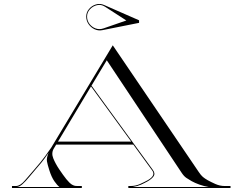

<svg xmlns="http://www.w3.org/2000/svg" viewBox="-20 -942 1200 962"><path d="M493.6 -791Q472.8 -786.7 454.1 -795.4Q435.4 -804.2 423.7 -821.2Q412 -838.2 412 -859Q412 -879.8 425.6 -896.4Q439.2 -913 460 -919.5Q480.8 -926.1 502.1 -916.8L676.8 -840.3V-827.5ZM497.8 -799.5 613 -839.4 506.3 -908.3Q486.8 -921 466 -916.1Q445.1 -911.3 430.7 -895.5Q416.2 -879.8 416.2 -859Q416.2 -838.2 428.4 -822.2Q440.5 -806.3 459.2 -799.5Q477.9 -792.7 497.8 -799.5ZM40 -10H60Q81 -10 104.8 -38Q128.5 -66 156.5 -98Q184.5 -130 206.5 -159.8Q228.5 -189.5 236.5 -202L545 -715L976 -80Q987 -63.5 996.5 -55.5Q1006 -47.5 1020 -39.5Q1036 -30.5 1059 -20.2Q1082 -10 1106 -10H1135V0H623V-10H635Q659 -10 682 -20.2Q705 -30.5 721 -39.5Q760.5 -62.5 743.5 -86.5L648 -217.5H261.5L250 -198.5Q236 -175.5 247 -148.5Q258 -121.5 276.5 -94Q297 -63.5 312.2 -44.5Q327.5 -25.5 340.5 -17Q344.5 -14.5 350.8 -12.2Q357 -10 368 -10H390V0H40ZM515 -640 438.5 -513 746 -90.5Q759 -72.5 750 -59.2Q741 -46 720.5 -34Q704.5 -25 686.8 -17Q669 -9 645 -5H1026Q1002 -9 979 -17.2Q956 -25.5 940 -34.5Q926 -42.5 914 -50.5Q902 -58.5 891 -75ZM270.5 -232.5H637.5L436 -509ZM223 -176Q215 -164.5 202.8 -147.2Q190.5 -130 162.5 -98Q144 -76.5 126.2 -55Q108.5 -33.5 92.5 -19.2Q76.5 -5 62.5 -5H278Q267 -13 252.5 -33.8Q238 -54.5 227 -89.5Q218 -118 215.2 -133.8Q212.5 -149.5 223 -176Z"/></svg>

Font: Engraving Unshaded CC
Style: Bold
Weight: 700
Designer: indestructible type*
Foundry: Cowboy Collective
Version: Version 1.000